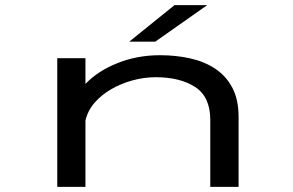

<svg xmlns="http://www.w3.org/2000/svg" viewBox="-20 -726 1140 746"><path d="M202.5 0V-500H312V-400Q361 -451 437.5 -481.2Q514 -511.5 601.5 -511.5Q663.5 -511.5 718.8 -499.2Q774 -487 816.2 -459Q858.5 -431 882.8 -385Q907 -339 907 -272V0H797V-260.5Q797 -349.5 738.5 -387.8Q680 -426 584.5 -426Q540.5 -426 496 -414Q451.5 -402 412.8 -379.8Q374 -357.5 347.2 -326.5Q320.5 -295.5 312 -257.5V0ZM583 -564H482L658 -706H785Z"/></svg>

Font: Trispace Expanded
Style: Regular
Weight: 400
Width: 7
Designer: Tyler Finck
Foundry: Etcetera Type Company
Version: Version 1.210; ttfautohint (v1.8.3)